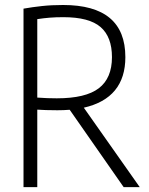

<svg xmlns="http://www.w3.org/2000/svg" viewBox="-20 -768 612 788"><path d="M76.5 0V-732.5Q113 -739 152.2 -743.2Q191.5 -747.5 239 -747.5Q494.5 -747.5 494.5 -533.5Q494.5 -365 324 -326L553.5 0H487.5L266 -317.5Q242 -315.5 215.5 -315.5Q188 -315.5 169.2 -316.2Q150.5 -317 133 -318V0ZM213 -364.5Q331.5 -364.5 385.5 -405.8Q439.5 -447 439.5 -533.5Q439.5 -616.5 392.8 -657Q346 -697.5 240 -697.5Q209 -697.5 184.2 -695.5Q159.5 -693.5 133 -689.5V-367.5Q157 -366 174.5 -365.2Q192 -364.5 213 -364.5Z"/></svg>

Font: Encode Sans Condensed Condensed Light
Style: Regular
Weight: 300
Width: 3
Designer: Multiple Designers
Foundry: Impallari Type
Version: Version 3.000; ttfautohint (v1.8.3) -l 8 -r 50 -G 200 -x 14 